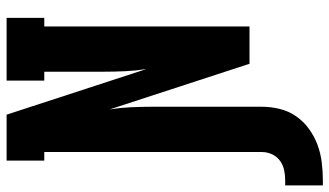

<svg xmlns="http://www.w3.org/2000/svg" viewBox="-269 -547 997 581"><g transform="rotate(-90 229.5 -256.5)"><path d="M-41 222V108H-25Q-9 108 6.5 104.5Q22 101 34.5 91.5Q47 82 53.5 67.5Q60 53 60 37V-621H34V-735H173L311 -312Q306 -344 304.5 -376.5Q303 -409 303 -441V-621H276V-735H466V-621H440V0H327L189 -423Q194 -391 195.5 -358.5Q197 -326 197 -294V37Q197 64 190.5 91Q184 118 168.5 140.5Q153 163 130.5 179.5Q108 196 82.5 205.5Q57 215 29.5 218.5Q2 222 -25 222Z"/></g></svg>

Font: Iosevka Curly Slab Heavy
Style: Regular
Weight: 900
Monospace: yes
Designer: Belleve Invis
Foundry: Belleve Invis
Version: Version 22.1.2; ttfautohint (v1.8.4)